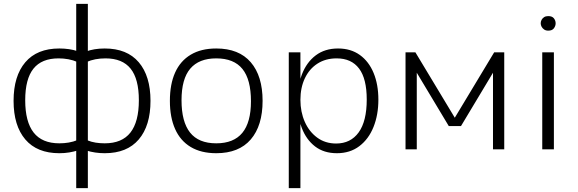

<svg xmlns="http://www.w3.org/2000/svg" viewBox="-20 -770 2982 990"><path d="M373 -750H433V200H373ZM383 5Q361 12 337 16Q313 20 286 20Q171 20 110.5 -51Q50 -122 50 -250Q50 -378 110.5 -449Q171 -520 286 -520Q312 -520 336 -516.5Q360 -513 380 -506V-450Q357 -460 332.5 -464.5Q308 -469 282 -469Q195 -469 152.5 -416Q110 -363 110 -253Q110 -142 153.5 -86.5Q197 -31 286 -31Q311 -31 334.5 -35Q358 -39 380 -48ZM429 -47Q451 -38 473.5 -34.5Q496 -31 520 -31Q609 -31 652.5 -86.5Q696 -142 696 -253Q696 -363 653.5 -416Q611 -469 524 -469Q468 -469 426 -450L422 -504Q444 -512 468 -516Q492 -520 520 -520Q635 -520 695.5 -449Q756 -378 756 -250Q756 -122 695.5 -51Q635 20 520 20Q470 20 425 6Z M1095 20Q1017 20 963.5 -12Q910 -44 883 -104.5Q856 -165 856 -250Q856 -336 883 -396Q910 -456 963.5 -488Q1017 -520 1095 -520Q1212 -520 1273 -449Q1334 -378 1334 -250Q1334 -122 1273 -51Q1212 20 1095 20ZM1095 -31Q1185 -31 1229.5 -85Q1274 -139 1274 -248Q1274 -360 1230 -414.5Q1186 -469 1095 -469Q1006 -469 961 -416Q916 -363 916 -253Q916 -142 960 -86.5Q1004 -31 1095 -31Z M1469 -500H1529V200H1469ZM1717 20Q1650 20 1604.5 -15Q1559 -50 1536 -110.5Q1513 -171 1513 -247Q1513 -325 1537 -387Q1561 -449 1608 -484.5Q1655 -520 1723 -520Q1789 -520 1835.5 -486.5Q1882 -453 1906.5 -393.5Q1931 -334 1931 -256Q1931 -178 1906 -115.5Q1881 -53 1833 -16.5Q1785 20 1717 20ZM1713 -30Q1788 -30 1829.5 -87.5Q1871 -145 1871 -257Q1871 -364 1831.5 -416.5Q1792 -469 1716 -469Q1659 -469 1617 -442Q1575 -415 1552 -366.5Q1529 -318 1529 -255Q1529 -193 1551.5 -142Q1574 -91 1615.5 -60.5Q1657 -30 1713 -30Z M2071 -500H2122L2325 -163L2528 -500H2580V0H2522V-395L2357 -120H2294L2129 -395V0H2071Z M2776 -500H2836V0H2776ZM2768 -650Q2768 -659 2772.5 -667.5Q2777 -676 2785.5 -681.5Q2794 -687 2807 -687Q2827 -687 2836 -675.5Q2845 -664 2845 -650Q2845 -636 2836 -624Q2827 -612 2807 -612Q2794 -612 2785.5 -618Q2777 -624 2772.5 -632.5Q2768 -641 2768 -650Z"/></svg>

Font: Moderustic Light
Style: Regular
Weight: 300
Designer: Tural Alisoy
Foundry: TAFT Foundry
Version: Version 2.120